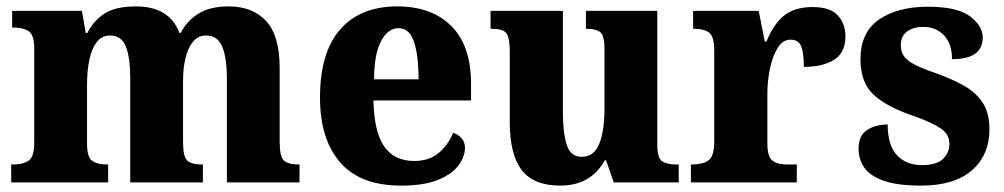

<svg xmlns="http://www.w3.org/2000/svg" viewBox="-20 -570 3137 600"><path d="M15 0V-56H21Q52 -56 69.5 -68Q87 -80 87 -124V-419Q87 -461 69.5 -472.5Q52 -484 22 -484H18V-536H236L248 -467H253Q272 -505 306.5 -527.5Q341 -550 405 -550Q456 -550 490 -530Q524 -510 541 -467H545Q563 -504 599.5 -527Q636 -550 694 -550Q770 -550 812 -504Q854 -458 854 -357V-126Q854 -80 867.5 -68Q881 -56 913 -56H916V0H689V-325Q689 -389 674.5 -424Q660 -459 624 -459Q599 -459 583 -439.5Q567 -420 559.5 -388Q552 -356 552 -318V-126Q552 -80 565.5 -68Q579 -56 610 -56H614V0H387V-325Q387 -389 373.5 -424Q360 -459 324 -459Q298 -459 282 -438Q266 -417 259 -382Q252 -347 252 -306V-121Q252 -79 268 -67.5Q284 -56 315 -56H318V0Z M1233 10Q1106 10 1043 -62.5Q980 -135 980 -265Q980 -406 1043 -478Q1106 -550 1222 -550Q1329 -550 1390.5 -488.5Q1452 -427 1452 -308V-256H1147Q1149 -158 1180.5 -112.5Q1212 -67 1274 -67Q1322 -67 1351.5 -92.5Q1381 -118 1396 -155Q1412 -150 1422.5 -138Q1433 -126 1433 -108Q1433 -81 1413 -53.5Q1393 -26 1349 -8Q1305 10 1233 10ZM1288 -322Q1288 -398 1273.5 -440Q1259 -482 1226 -482Q1192 -482 1170.5 -441Q1149 -400 1149 -322Z M1731 10Q1647 10 1610 -39Q1573 -88 1573 -188V-409Q1573 -452 1562.5 -466Q1552 -480 1517 -480H1513V-536H1739V-222Q1739 -155 1751 -117.5Q1763 -80 1798 -80Q1836 -80 1852.5 -120.5Q1869 -161 1869 -230V-418Q1869 -461 1854.5 -470.5Q1840 -480 1814 -480H1811V-536H2034V-118Q2034 -75 2050 -65.5Q2066 -56 2091 -56H2101V0H1898L1874 -69H1870Q1826 10 1731 10Z M2139 0V-56H2143Q2175 -56 2193.5 -68.5Q2212 -81 2212 -128V-412Q2212 -456 2196 -468Q2180 -480 2150 -480H2146V-536H2351L2370 -440H2375Q2398 -496 2431 -522Q2464 -548 2520 -548Q2574 -548 2598 -522Q2622 -496 2622 -456Q2622 -406 2587 -383.5Q2552 -361 2492 -361Q2492 -403 2484 -424.5Q2476 -446 2450 -446Q2426 -446 2410 -420Q2394 -394 2386 -355Q2378 -316 2378 -276V-123Q2378 -79 2394.5 -67.5Q2411 -56 2438 -56H2470V0Z M2858 10Q2785 10 2742 -5Q2699 -20 2681 -46Q2663 -72 2663 -105Q2663 -147 2690 -164Q2717 -181 2754 -181Q2754 -116 2783 -85Q2812 -54 2861 -54Q2907 -54 2927 -73.5Q2947 -93 2947 -120Q2947 -150 2920 -168.5Q2893 -187 2834 -208Q2751 -236 2710 -274Q2669 -312 2669 -385Q2669 -469 2727 -509Q2785 -549 2880 -549Q2972 -549 3011.5 -519Q3051 -489 3051 -453Q3051 -385 2955 -385Q2955 -434 2929.5 -460Q2904 -486 2866 -486Q2834 -486 2814.5 -471.5Q2795 -457 2795 -429Q2795 -398 2819 -380Q2843 -362 2908 -340Q2958 -322 2994.5 -301Q3031 -280 3051.5 -248Q3072 -216 3072 -166Q3072 -86 3017.5 -38Q2963 10 2858 10Z"/></svg>

Font: Noto Serif Myanmar SemiCondensed ExtraBold
Style: Regular
Weight: 800
Width: 4
Designer: Ben Mitchell and the Monotype Design Team
Foundry: Monotype Imaging Inc.
Version: Version 2.106; ttfautohint (v1.8.4.7-5d5b)